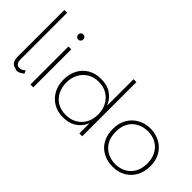

<svg xmlns="http://www.w3.org/2000/svg" viewBox="-27 -1299 1858 1858"><g transform="rotate(45 902.0 -370.0)"><path d="M183 1 182.5 0.5Q180 -1 173 -3Q166 -5 156.5 -9Q99 -18.5 96.5 -102V-742H135V-105Q135 -36.5 187.5 -36.5Q217 -36.5 245.5 -64.5L259.5 -34Q220 1 181.5 1Z M394 -634.5Q378 -634.5 368.8 -645.5Q359.5 -656.5 359.5 -669.5Q359.5 -686 369.8 -695.5Q380 -705 394 -705Q407 -705 417.5 -695.5Q428 -686 428 -669.5Q428 -656.5 419.5 -645.5Q411 -634.5 394 -634.5ZM413.5 0H374.5V-520H413.5Z M820.5 2.5Q746.5 2.5 689.2 -31Q632 -64.5 599.5 -123.5Q567 -182.5 567 -260Q567 -336.5 598.2 -395.8Q629.5 -455 686.5 -488.8Q743.5 -522.5 820 -522.5Q906 -522.5 961.5 -484Q1017 -445.5 1044 -380.5V-742H1083.5V0H1044V-139Q1025.5 -96 995.2 -64.2Q965 -32.5 921.8 -15Q878.5 2.5 820.5 2.5ZM825.5 -33Q887.5 -33 937 -60.8Q986.5 -88.5 1015.2 -139.2Q1044 -190 1044 -259.5Q1044 -321.5 1017.2 -373Q990.5 -424.5 941.5 -455.5Q892.5 -486.5 825.5 -486.5Q757.5 -486.5 708.5 -456.2Q659.5 -426 633 -374.5Q606.5 -323 606.5 -259.5Q606.5 -217.5 619.2 -177Q632 -136.5 658.8 -104Q685.5 -71.5 727 -52.2Q768.5 -33 825.5 -33Z M1498.5 1Q1449.5 1 1403.5 -14.5Q1357.5 -30 1321.2 -62Q1285 -94 1263.5 -143.5Q1242 -193 1242 -260.5Q1242 -340.5 1276.5 -399Q1311 -457.5 1369 -489.2Q1427 -521 1498.5 -521Q1543.5 -521 1588.5 -506.5Q1633.5 -492 1671 -460Q1708.5 -428 1733 -376.5Q1755 -327 1755 -260.5Q1755 -185 1723.2 -126Q1691.5 -67 1633.8 -33Q1576 1 1498.5 1ZM1498.5 -35Q1538 -35 1576 -47.2Q1614 -59.5 1645.2 -86.5Q1676.5 -113.5 1696 -157Q1715.5 -200.5 1715.5 -260.5Q1715.5 -326 1689 -376.5Q1662.5 -427 1613.8 -455.8Q1565 -484.5 1498.5 -484.5Q1458.5 -484.5 1419.8 -471.8Q1381 -459 1349.8 -432Q1318.5 -405 1300 -362.5Q1281.5 -320 1281.5 -260.5Q1281.5 -201.5 1300 -159Q1318.5 -116.5 1349.5 -89Q1380.5 -61.5 1419.2 -48.2Q1458 -35 1498.5 -35Z"/></g></svg>

Font: Argentum Novus ExtraLight
Style: Regular
Weight: 250
Designer: Julieta Ulanovsky (font) & Cristiano Sobral (main changes)
Foundry: Julieta Ulanovsky (font) & Cristiano Sobral (main changes)
Version: Version 3.00;November 27, 2020;FontCreator 13.0.0.2655 64-bi